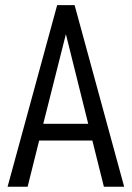

<svg xmlns="http://www.w3.org/2000/svg" viewBox="-20 -710 501 730"><path d="M331.1 -175.8H128.9L85 0H8.8L197.3 -690.4H263.7L452.1 0H375ZM315.4 -239.3 230.5 -580.1 144.5 -239.3Z"/></svg>

Font: Dinish Condensed
Style: Regular
Weight: 400
Width: 3
Designer: Bert Driehuis
Foundry: Playbeing
Version: Version 3.006; git-39231f3c-release